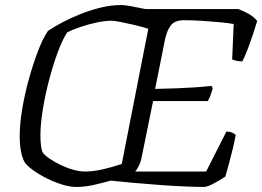

<svg xmlns="http://www.w3.org/2000/svg" viewBox="-20 -740 1038 760"><path d="M282 0Q257 0 226 -9.5Q195 -19 165 -34Q135 -49 111.5 -66Q88 -83 78 -97Q68 -115 63 -141Q58 -167 58 -202Q58 -247 67.5 -305.5Q77 -364 93.5 -424Q110 -484 129.5 -535.5Q149 -587 170 -618Q194 -634 227 -651.5Q260 -669 299 -684.5Q338 -700 379 -710Q420 -720 459 -720Q474 -720 498.5 -715.5Q523 -711 556 -704H924Q950 -694 968 -683Q986 -672 998 -657Q982 -603 966 -560Q950 -517 939 -497Q924 -497 913.5 -500Q903 -503 899 -505L905 -645Q883 -649 850 -652Q817 -655 780.5 -657.5Q744 -660 709 -660Q672 -660 656.5 -640Q641 -620 633 -583L594 -388Q643 -389 679.5 -390.5Q716 -392 748.5 -394Q781 -396 817 -400L822 -392Q818 -374 812 -359.5Q806 -345 802 -340H586L542 -124Q538 -101 530 -84.5Q522 -68 515 -61H796L876 -219Q891 -219 900 -214.5Q909 -210 913 -206Q909 -183 902 -153.5Q895 -124 887 -95Q879 -66 872 -41Q863 -35 848 -26Q833 -17 816.5 -9Q800 -1 788 0Q758 0 711 -2Q664 -4 610 -8Q556 -12 505.5 -16.5Q455 -21 418 -25Q383 -15 349 -7.5Q315 0 282 0ZM315 -61Q349 -61 388 -70Q427 -79 462 -91L567 -626Q539 -635 508.5 -642Q478 -649 454.5 -653.5Q431 -658 422 -658Q396 -658 363 -651Q330 -644 299 -633.5Q268 -623 246 -612Q227 -583 208.5 -533Q190 -483 174.5 -424Q159 -365 149.5 -307Q140 -249 140 -204Q140 -183 142 -166Q144 -149 148 -138Q156 -126 175.5 -112.5Q195 -99 220 -87Q245 -75 270.5 -68Q296 -61 315 -61Z"/></svg>

Font: Texturina Medium 12pt ExtraLight
Style: Italic
Weight: 250
Italic angle: -11°
Version: Version 1.002